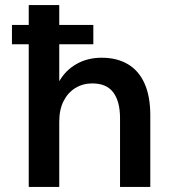

<svg xmlns="http://www.w3.org/2000/svg" viewBox="-20 -735 663 755"><path d="M27 -561V-637H347V-561ZM93 0V-715H213V-417H214Q239 -460 282 -484Q325 -508 380 -508Q440 -508 483 -482.5Q526 -457 548.5 -406.5Q571 -356 571 -282V0H452V-270Q452 -336 425.5 -371.5Q399 -407 343 -407Q306 -407 276.5 -389Q247 -371 230 -337.5Q213 -304 213 -256V0Z"/></svg>

Font: DM Sans 28pt SemiBold
Style: Regular
Weight: 600
Version: Version 4.004;gftools[0.9.30]